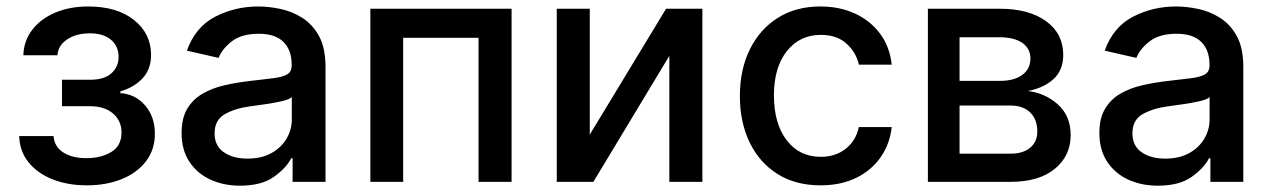

<svg xmlns="http://www.w3.org/2000/svg" viewBox="-20 -573 4008 605"><path d="M40.5 -144.2H148.8Q151.3 -110.8 179.3 -92.7Q207.4 -74.6 252.5 -74.6Q298.3 -74.6 330.6 -94.1Q362.9 -113.6 362.9 -155.5Q362.9 -192.5 336.1 -215.4Q309.3 -238.3 263.8 -238.3H175.4V-321.7H263.8Q308.9 -321.7 331.3 -342.2Q353.7 -362.6 353.7 -393.8Q353.7 -427.2 329.9 -447.6Q306.1 -468 263.1 -468Q220.2 -468 191.4 -448.7Q162.6 -429.3 161.2 -398.8H53.6Q55 -444.6 81.7 -479.2Q108.3 -513.8 153.9 -533.2Q199.6 -552.6 257.8 -552.6Q349.1 -552.6 402.5 -509.8Q456 -467 456 -399.9Q456 -354.8 429.2 -326.2Q402.3 -297.6 359.4 -285.2V-279.5Q407 -276.3 437.5 -240.6Q468 -204.9 468 -151.6Q468 -101.6 440.3 -65.2Q412.6 -28.8 364.2 -8.9Q315.7 11 253.6 11Q193.2 11 145.4 -8Q97.7 -27 69.8 -61.8Q41.9 -96.6 40.5 -144.2Z M736.5 12.1Q684.7 12.1 642.9 -7.1Q601.2 -26.3 576.7 -63.4Q552.2 -100.5 552.2 -154.1Q552.2 -200.6 570.1 -230.5Q588.1 -260.3 618.1 -277.7Q648.1 -295.1 685.4 -303.8Q722.7 -312.5 761.4 -317.1Q810.4 -322.8 840.7 -326.5Q871.1 -330.3 885.1 -338.8Q899.1 -347.3 899.1 -366.5V-369Q899.1 -415.5 873 -441.1Q846.9 -466.6 795.5 -466.6Q741.8 -466.6 711.1 -443.2Q680.4 -419.7 668.7 -390.6L568.9 -413.4Q595.5 -487.9 657.8 -520.2Q720.2 -552.6 794 -552.6Q826.7 -552.6 863.3 -544.9Q899.9 -537.3 932.4 -516.9Q964.8 -496.4 985.3 -459.2Q1005.7 -421.9 1005.7 -362.2V0H902V-74.6H897.7Q882.5 -44 843.4 -16Q804.3 12.1 736.5 12.1ZM759.6 -73.2Q804 -73.2 835.2 -90.6Q866.5 -108 883 -136.2Q899.5 -164.4 899.5 -196.7V-267Q892 -259.6 866.8 -253.9Q841.6 -248.2 813.6 -244.3Q785.5 -240.4 768.1 -237.9Q721.9 -231.9 689.1 -213.6Q656.2 -195.3 656.2 -152.7Q656.2 -113.3 685.4 -93.2Q714.5 -73.2 759.6 -73.2Z M1147 0V-545.5H1592V0H1487.9V-453.8H1250.4V0Z M1838.4 -148.8 2078.8 -545.5H2193.2V0H2089.1V-397L1849.8 0H1734.4V-545.5H1838.4Z M2565.7 11Q2486.5 11 2429.5 -25Q2372.5 -61.1 2342 -124.6Q2311.4 -188.2 2311.4 -270.2Q2311.4 -353.7 2342.7 -417.3Q2373.9 -480.8 2430.9 -516.7Q2487.9 -552.6 2564.6 -552.6Q2626.8 -552.6 2675.4 -529.7Q2724.1 -506.7 2754.1 -465.6Q2784.1 -424.4 2789.8 -369.3H2686.4Q2677.9 -407.7 2647.5 -435.4Q2617.2 -463.1 2566.4 -463.1Q2500 -463.1 2459.3 -411.8Q2418.7 -360.4 2418.7 -272.7Q2418.7 -183.6 2458.8 -131.2Q2498.9 -78.8 2566.4 -78.8Q2611.9 -78.8 2644.2 -103.7Q2676.5 -128.6 2686.4 -172.6H2789.8Q2784.1 -119.7 2755.3 -78.1Q2726.6 -36.6 2678.4 -12.8Q2630.3 11 2565.7 11Z M2903.8 0V-545.5H3130Q3222.3 -545.5 3276.3 -506.2Q3330.3 -467 3330.3 -399.9Q3330.3 -351.9 3299.7 -323.9Q3269.2 -295.8 3218.8 -286.2Q3273.4 -279.8 3313.6 -243.8Q3353.7 -207.7 3353.7 -147Q3353.7 -82 3303.8 -41Q3253.9 0 3164.4 0ZM3003.6 -88.8H3164.4Q3203.8 -88.8 3226.2 -107.6Q3248.6 -126.4 3248.6 -158.7Q3248.6 -196.7 3226.2 -218.6Q3203.8 -240.4 3164.4 -240.4H3003.6ZM3003.6 -318.2H3131Q3175.8 -318.2 3201.3 -337Q3226.9 -355.8 3226.9 -388.5Q3226.9 -420.1 3201.2 -437.9Q3175.4 -455.6 3130 -455.6H3003.6Z M3628.6 12.1Q3576.7 12.1 3535 -7.1Q3493.3 -26.3 3468.8 -63.4Q3444.2 -100.5 3444.2 -154.1Q3444.2 -200.6 3462.2 -230.5Q3480.1 -260.3 3510.1 -277.7Q3540.1 -295.1 3577.4 -303.8Q3614.7 -312.5 3653.4 -317.1Q3702.4 -322.8 3732.8 -326.5Q3763.1 -330.3 3777.2 -338.8Q3791.2 -347.3 3791.2 -366.5V-369Q3791.2 -415.5 3765.1 -441.1Q3739 -466.6 3687.5 -466.6Q3633.9 -466.6 3603.2 -443.2Q3572.4 -419.7 3560.7 -390.6L3460.9 -413.4Q3487.6 -487.9 3549.9 -520.2Q3612.2 -552.6 3686.1 -552.6Q3718.8 -552.6 3755.3 -544.9Q3791.9 -537.3 3824.4 -516.9Q3856.9 -496.4 3877.3 -459.2Q3897.7 -421.9 3897.7 -362.2V0H3794V-74.6H3789.8Q3774.5 -44 3735.4 -16Q3696.4 12.1 3628.6 12.1ZM3651.6 -73.2Q3696 -73.2 3727.3 -90.6Q3758.5 -108 3775 -136.2Q3791.5 -164.4 3791.5 -196.7V-267Q3784.1 -259.6 3758.9 -253.9Q3733.7 -248.2 3705.6 -244.3Q3677.6 -240.4 3660.2 -237.9Q3614 -231.9 3581.1 -213.6Q3548.3 -195.3 3548.3 -152.7Q3548.3 -113.3 3577.4 -93.2Q3606.5 -73.2 3651.6 -73.2Z"/></svg>

Font: Inter UI Medium
Style: Regular
Weight: 500
Designer: Rasmus Andersson
Foundry: rsms
Version: 3.2;8d6f07862